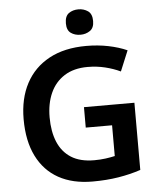

<svg xmlns="http://www.w3.org/2000/svg" viewBox="-61 -977 855 1039"><g transform="rotate(-5 366.5 -457.5)"><path d="M388 -395H662V-30Q605 -11 540.5 -0.5Q476 10 400 10Q292 10 215.5 -32.5Q139 -75 98 -157.5Q57 -240 57 -358Q57 -470 100.5 -552Q144 -634 227 -679Q310 -724 429 -724Q492 -724 548.5 -712.5Q605 -701 650 -681L604 -570Q566 -588 521 -599Q476 -610 426 -610Q351 -610 300 -577.5Q249 -545 223.5 -488Q198 -431 198 -356Q198 -279 221.5 -222.5Q245 -166 293.5 -135Q342 -104 419 -104Q452 -104 481 -108Q510 -112 531 -117V-284H388ZM404 -925Q433 -925 455.5 -909.5Q478 -894 478 -855Q478 -818 455.5 -802.5Q433 -787 404 -787Q373 -787 351.5 -802.5Q330 -818 330 -855Q330 -894 351.5 -909.5Q373 -925 404 -925Z"/></g></svg>

Font: Noto Sans Oriya SemiBold
Style: Regular
Weight: 600
Version: Version 2.003